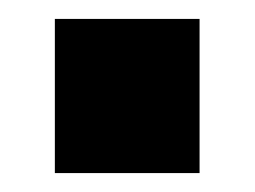

<svg xmlns="http://www.w3.org/2000/svg" viewBox="-20 -434 270 203"><path d="M38 -251H191V-414H38Z"/></svg>

Font: Zilla Slab Bold
Style: Regular
Weight: 700
Designer: Typotheque.com
Foundry: Typotheque type foundry
Version: Version 1.3; 2018